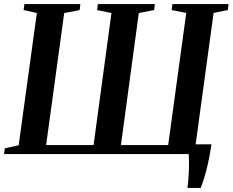

<svg xmlns="http://www.w3.org/2000/svg" viewBox="-25 -763 1152 951"><path d="M903.5 168Q906 151 907.8 129.2Q909.5 107.5 910.5 84.2Q911.5 61 911.2 39.2Q911 17.5 909.5 0L871.5 -48H1022.5Q1014 7 1005 47.5Q996 88 986.8 117Q977.5 146 969 168ZM-5 0 -1 -28.5 67.5 -43.5 157.5 -698.5 92 -713.5 96 -743H373L369.5 -713L293 -698.5L203.5 -44.5H438.5L527 -698.5L456 -713L460 -743H742L738.5 -713L662.5 -698.5L574 -44.5H808L897.5 -699L825 -713L829 -743H1107L1103.5 -713L1033 -699L943.5 -44.5L1013 -28L1009.5 0Z"/></svg>

Font: Merriweather 96pt SemiBold
Style: Italic
Weight: 600
Italic angle: -7.8°
Version: Version 2.101